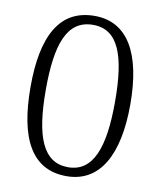

<svg xmlns="http://www.w3.org/2000/svg" viewBox="-83 -790 724 866"><g transform="rotate(10 279.5 -357.0)"><path d="M280 10C432 10 508 -126 508 -358C508 -593 432 -724 281 -724C120 -724 51 -591 51 -359C51 -122 121 10 280 10ZM280 -31C166 -31 121 -142 121 -358C121 -566 161 -683 281 -683C397 -683 438 -569 438 -358C438 -146 394 -31 280 -31Z"/></g></svg>

Font: Noto Serif Lao Light
Style: Regular
Weight: 300
Designer: Monotype Design Team
Foundry: Monotype Imaging Inc.
Version: Version 2.003